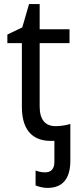

<svg xmlns="http://www.w3.org/2000/svg" viewBox="-20 -679 385 939"><path d="M212 240C288 240 324 193 324 107V-73C307 -67 277 -62 252 -62C202 -62 174 -93 174 -158V-468H320V-536H174V-659H122L89 -545L16 -510V-468H87V-156C87 -26 156 10 227 10H246V112C246 148 229 164 201 164C181 164 165 159 154 155V228C167 233 188 240 212 240Z"/></svg>

Font: Noto Sans Thai
Style: Regular
Weight: 400
Designer: Monotype Design Team
Foundry: Monotype Imaging Inc.
Version: Version 1.901